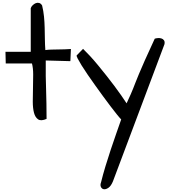

<svg xmlns="http://www.w3.org/2000/svg" viewBox="-20 -850 1231 1387"><path d="M21.5 -391.6 19.5 -475.6H202.1V-791Q206.1 -802.7 216.3 -812.5Q226.6 -822.3 238.3 -827.1Q250 -832 262.7 -828.6Q275.4 -825.2 284.2 -810.5Q293.9 -770.5 297.9 -730Q301.8 -689.5 302.7 -648.9Q303.7 -608.4 304.2 -567.9Q304.7 -527.3 307.6 -488.3Q326.2 -491.2 350.6 -491.7Q375 -492.2 399.9 -492.7Q424.8 -493.2 448.7 -493.7Q472.7 -494.1 492.2 -496.1L488.3 -408.2L310.5 -413.1Q309.6 -352.5 310.5 -301.3Q311.5 -250 313 -201.2Q314.5 -152.3 315.4 -101.6Q316.4 -50.8 316.4 8.8Q276.4 26.4 255.4 12.2Q234.4 -2 225.6 -35.2Q216.8 -68.4 216.8 -116.2Q216.8 -164.1 218.3 -214.4Q219.7 -264.6 219.7 -311.5Q219.7 -358.4 210.9 -391.6Z M795.9 460Q782.2 493.2 764.2 505.9Q746.1 518.6 731.4 517.1Q716.8 515.6 709.5 501.5Q702.1 487.3 710 466.8Q723.6 411.1 741.7 351.6Q759.8 292 779.3 233.4Q798.8 174.8 818.4 118.7Q837.9 62.5 855.5 12.7Q844.7 2 824.7 -22.9Q804.7 -47.9 779.3 -81.1Q753.9 -114.3 725.1 -153.8Q696.3 -193.4 668 -232.9Q639.6 -272.5 613.8 -310.1Q587.9 -347.7 569.3 -377.9Q550.8 -408.2 541 -427.2Q531.2 -446.3 534.2 -450.2L580.1 -497.1Q602.5 -475.6 630.9 -444.8Q659.2 -414.1 688.5 -378.4Q717.8 -342.8 748 -304.7Q778.3 -266.6 805.7 -230Q833 -193.4 856 -160.6Q878.9 -127.9 894.5 -103.5Q913.1 -143.6 923.3 -166.5Q933.6 -189.5 941.4 -209.5Q949.2 -229.5 958 -252Q966.8 -274.4 982.9 -313.5Q999 -352.5 1025.9 -413.1Q1052.7 -473.6 1097.7 -570.3Q1104.5 -573.2 1118.2 -574.7Q1131.8 -576.2 1144.5 -572.8Q1157.2 -569.3 1164.6 -559.1Q1171.9 -548.8 1168 -530.3L795.9 460Z"/></svg>

Font: Architects Daughter-petzku
Style: Regular
Weight: 400
Designer: Kimberly Geswein
Foundry: Kimberly Geswein
Version: Version 1.000 2010 initial release